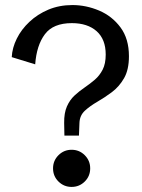

<svg xmlns="http://www.w3.org/2000/svg" viewBox="-20 -735 569 767"><path d="M237.3 -193.4 236.3 -243.7Q235.8 -283.7 247.3 -309.8Q258.8 -335.9 277.8 -353.5Q296.9 -371.1 318.4 -385.7Q339.8 -400.4 358.9 -416.7Q377.9 -433.1 390.1 -456.8Q402.3 -480.5 402.3 -517.1Q402.3 -578.1 366 -610.4Q329.6 -642.6 267.1 -642.6Q192.4 -642.6 159.2 -598.1Q126 -553.7 120.6 -478L26.9 -506.8Q28.8 -543.9 47.1 -580.8Q65.4 -617.7 97.7 -647.9Q129.9 -678.2 173.3 -696.5Q216.8 -714.8 269.5 -714.8Q323.7 -714.8 375.7 -692.9Q427.7 -670.9 461.4 -625.5Q495.1 -580.1 495.1 -510.3Q495.1 -456.5 475.6 -422.6Q456.1 -388.7 427 -366.9Q397.9 -345.2 368.7 -328.4Q339.4 -311.5 318.8 -292.5Q298.3 -273.4 297.4 -243.7L295.4 -193.4ZM266.1 11.7Q235.4 11.7 213.6 -9.8Q191.9 -31.2 191.9 -62.5Q191.9 -93.3 213.6 -115Q235.4 -136.7 266.1 -136.7Q296.9 -136.7 318.6 -115Q340.3 -93.3 340.3 -62.5Q340.3 -31.2 318.6 -9.8Q296.9 11.7 266.1 11.7Z"/></svg>

Font: Schibsted Grotesk
Style: Regular
Weight: 400
Designer: Bakken & Baeck AS, Henrik Kongsvoll
Foundry: Schibsted ASA
Version: Version 1.100; ttfautohint (v1.8.4.7-5d5b);gftools[0.9.25]